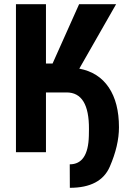

<svg xmlns="http://www.w3.org/2000/svg" viewBox="-20 -731 614 922"><path d="M551.3 -119.6Q551.3 -32.2 507.3 69.3Q463.4 170.9 315.4 170.9L314.9 58.1Q403.3 58.1 406.7 -78.6L407.2 -111.3Q408.2 -287.1 299.8 -287.1H200.7V0H56.6V-710.9H200.7V-425.8H232.4L359.9 -710.9H537.6L360.8 -401.4Q453.6 -383.8 502.4 -311Q551.3 -238.3 551.3 -119.6Z"/></svg>

Font: RobotoCondensed-Bold
Style: Bold
Weight: 700
Designer: Google
Version: Version 2.001240; 2014